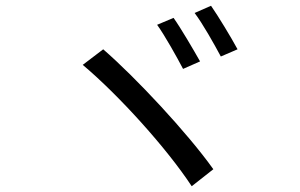

<svg xmlns="http://www.w3.org/2000/svg" viewBox="-20 -747 1040 666"><path d="M582 -685 525 -661C551 -625 593 -550 615 -508L674 -534C652 -573 607 -650 582 -685ZM712 -727 655 -702C682 -667 723 -594 746 -551L804 -576C782 -617 737 -691 712 -727ZM338 -576 267 -522C393 -416 559 -232 645 -101L720 -160C631 -285 452 -477 338 -576Z"/></svg>

Font: Noto Sans HK
Style: Regular
Weight: 400
Designer: Ryoko NISHIZUKA 西塚涼子 (kana, bopomofo & ideographs); Paul D. Hunt (Latin, Greek & Cyrillic); Sandoll Communications 산돌커뮤니
Foundry: Adobe
Version: Version 2.004;hotconv 1.0.118;makeotfexe 2.5.65603